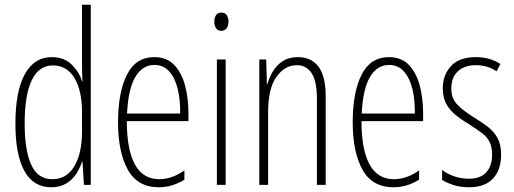

<svg xmlns="http://www.w3.org/2000/svg" viewBox="-20 -780 2167 810"><path d="M196 10Q121 10 83 -58.5Q45 -127 45 -258Q45 -396 85 -467.5Q125 -539 198 -539Q251 -539 283 -507Q315 -475 326 -437H328Q327 -456 326.5 -473Q326 -490 326 -506V-760H363V0H334L328 -98H326Q318 -72 302 -47Q286 -22 259.5 -6Q233 10 196 10ZM201 -24Q261 -24 293.5 -78.5Q326 -133 326 -226V-307Q326 -398 294 -451Q262 -504 203 -504Q144 -504 114 -441.5Q84 -379 84 -258Q84 -147 111.5 -85.5Q139 -24 201 -24Z M631 -539Q684 -539 715.5 -505.5Q747 -472 761 -418Q775 -364 775 -303V-269H515Q515 -149 549 -86.5Q583 -24 652 -24Q705 -24 758 -61V-22Q736 -8 708.5 1Q681 10 650 10Q560 10 519 -64.5Q478 -139 478 -264Q478 -391 515.5 -465Q553 -539 631 -539ZM631 -506Q581 -506 551 -455.5Q521 -405 516 -301H740Q741 -357 730 -403.5Q719 -450 694.5 -478Q670 -506 631 -506Z M914 -727Q930 -727 937 -715.5Q944 -704 944 -689Q944 -671 936 -660.5Q928 -650 913 -650Q899 -650 891.5 -661Q884 -672 884 -688Q884 -704 891 -715.5Q898 -727 914 -727ZM932 -529V0H895V-529Z M1237 -539Q1293 -539 1323.5 -499Q1354 -459 1354 -373V0H1317V-362Q1317 -438 1294.5 -471.5Q1272 -505 1233 -505Q1181 -505 1146 -455.5Q1111 -406 1111 -305V0H1074V-529H1103L1106 -425H1108Q1116 -454 1132 -480Q1148 -506 1173.5 -522.5Q1199 -539 1237 -539Z M1621 -539Q1674 -539 1705.5 -505.5Q1737 -472 1751 -418Q1765 -364 1765 -303V-269H1505Q1505 -149 1539 -86.5Q1573 -24 1642 -24Q1695 -24 1748 -61V-22Q1726 -8 1698.5 1Q1671 10 1640 10Q1550 10 1509 -64.5Q1468 -139 1468 -264Q1468 -391 1505.5 -465Q1543 -539 1621 -539ZM1621 -506Q1571 -506 1541 -455.5Q1511 -405 1506 -301H1730Q1731 -357 1720 -403.5Q1709 -450 1684.5 -478Q1660 -506 1621 -506Z M2094 -127Q2094 -64 2060 -27Q2026 10 1959 10Q1922 10 1893 0.5Q1864 -9 1845 -21V-63Q1867 -46 1896.5 -36Q1926 -26 1958 -26Q2007 -26 2031.5 -53Q2056 -80 2056 -128Q2056 -160 2045.5 -181Q2035 -202 2014.5 -217.5Q1994 -233 1965 -252Q1931 -272 1904.5 -293Q1878 -314 1863 -341Q1848 -368 1848 -408Q1848 -463 1882.5 -501Q1917 -539 1987 -539Q2047 -539 2091 -510L2075 -479Q2038 -505 1986 -505Q1940 -505 1912 -479.5Q1884 -454 1884 -407Q1884 -366 1907.5 -340.5Q1931 -315 1979 -285Q2012 -265 2038 -245Q2064 -225 2079 -197.5Q2094 -170 2094 -127Z"/></svg>

Font: Noto Sans Gujarati ExtraCondensed ExtraLight
Style: Regular
Weight: 200
Width: 2
Designer: Jelle Bosma - Monotype Design Team, Universal Thirst
Foundry: Monotype Imaging Inc.
Version: Version 2.106; ttfautohint (v1.8.4.7-5d5b)